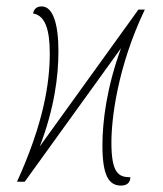

<svg xmlns="http://www.w3.org/2000/svg" viewBox="-20 -566 508 598"><path d="M357 12C378 12 386 0 386 -14C349 -14 327 -27 327 -122C327 -197 346 -358 431 -536H411L104 -110C149 -228 162 -327 162 -407C162 -491 145 -546 110 -546C95 -546 86 -539 83 -524C121 -518 135 -473 135 -400C135 -307 116 -183 33 0H57L357 -416C312 -293 299 -187 299 -113C299 -17 320 12 357 12Z"/></svg>

Font: Noto Serif Condensed Thin
Style: Italic
Weight: 100
Width: 3
Italic angle: -12°
Designer: Monotype Design Team
Foundry: Monotype Imaging Inc.
Version: Version 2.013